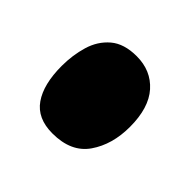

<svg xmlns="http://www.w3.org/2000/svg" viewBox="-74 -292 378 378"><g transform="rotate(45 115.0 -102.5)"><path d="M116 -215Q156 -215 180.5 -187.5Q205 -160 205 -107Q205 -58 181.5 -24Q158 10 106 10Q64 10 44.5 -18Q25 -46 25 -97Q25 -127 33 -154Q41 -181 61 -198Q81 -215 116 -215Z"/></g></svg>

Font: DynaPuff Condensed
Style: Regular
Weight: 400
Width: 3
Designer: Toshi Omagari, Jennifer Daniel
Foundry: Google Fonts
Version: Version 2.000